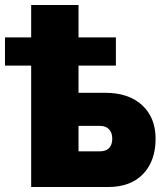

<svg xmlns="http://www.w3.org/2000/svg" viewBox="-40 -750 664 770"><path d="M85 0V-486.8H-20V-600.1H85V-730H274.9V-600.1H424.8V-486.8H274.9V-377.9H380.9Q476.6 -377.9 530.3 -327.9Q584 -277.8 584 -193.8Q584 -104.5 533.9 -52.2Q483.9 0 393.1 0ZM274.9 -143.1H360.8Q384.8 -143.1 397.5 -156.2Q410.2 -169.4 410.2 -193.8Q410.2 -217.3 397.5 -231.2Q384.8 -245.1 360.8 -245.1H274.9Z"/></svg>

Font: Rawline Black
Style: Regular
Weight: 900
Designer: Matt McInerney, Pablo Impallari, Rodrigo Fuenzalida
Foundry: Matt McInerney, Pablo Impallari, Rodrigo Fuenzalida
Version: Version 4.020;PS 004.020;hotconv 1.0.88;makeotf.lib2.5.64775